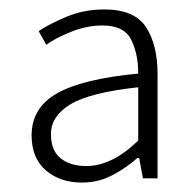

<svg xmlns="http://www.w3.org/2000/svg" viewBox="-20 -827 412 407"><path d="M154 -440Q107 -440 77 -466Q47 -492 47 -540Q47 -599 101.5 -629.5Q156 -660 273 -671Q273 -713 258 -743Q243 -773 197 -773Q164 -773 130.5 -759.5Q97 -746 78 -732L62 -761Q84 -776 121 -791.5Q158 -807 201 -807Q265 -807 289.5 -769.5Q314 -732 314 -670V-449H283L275 -492H271Q249 -472 219 -456Q189 -440 154 -440ZM163 -475Q189 -475 216.5 -488Q244 -501 273 -529V-642Q171 -631 129.5 -606Q88 -581 88 -543Q88 -508 108.5 -491.5Q129 -475 163 -475Z"/></svg>

Font: Noto Sans SC Thin ExtraLight
Style: Regular
Weight: 250
Version: Version 2.004-H2;hotconv 1.0.118;makeotfexe 2.5.65603